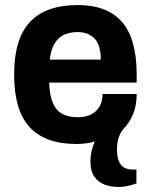

<svg xmlns="http://www.w3.org/2000/svg" viewBox="-20 -558 596 760"><path d="M449 182Q420 182 395 173Q370 164 354 142Q338 120 338 83Q338 58 343 38Q348 18 355 2Q322 12 283 12Q159 12 97.5 -54.5Q36 -121 36 -263Q36 -405 99 -471.5Q162 -538 288 -538Q404 -538 462.5 -471.5Q521 -405 521 -263V-231H175Q176 -164 201.5 -129Q227 -94 290 -94Q318 -94 339.5 -104.5Q361 -115 373.5 -135.5Q386 -156 386 -186H521Q521 -140 506.5 -105.5Q492 -71 468 -47Q458 -36 450.5 -15Q443 6 443 35Q443 72 457.5 92.5Q472 113 504 113H520V168Q501 175 484 178.5Q467 182 449 182ZM177 -322H379Q379 -380 354 -405.5Q329 -431 288 -431Q236 -431 209.5 -403.5Q183 -376 177 -322Z"/></svg>

Font: Archivo VF Beta
Style: Regular
Weight: 400
Designer: Hector Gatti
Foundry: Omnibus-Type
Version: Version 1.002